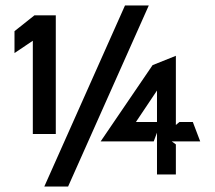

<svg xmlns="http://www.w3.org/2000/svg" viewBox="-20 -642 787 702"><path d="M33 -448 100 -493V-152H184V-586H106L33 -528ZM142 40H229L524 -622H437ZM348 -125H542L554 -157V-4H623V-114L608 -125H712L685 -196H636L623 -185V-438L538 -404ZM477 -196 554 -311V-196Z"/></svg>

Font: Charger EcoBold
Style: Bold
Weight: 1000
Designer: Jasper
Foundry: Cannot Into Space Fonts
Version: Version 1.1